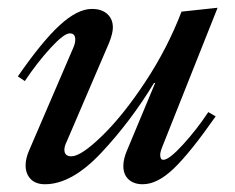

<svg xmlns="http://www.w3.org/2000/svg" viewBox="-20 -467 606 495"><path d="M46 -41Q46 -58 55 -79L169 -344Q174 -355 174 -365Q174 -381 160 -381Q145 -381 110.5 -343.5Q76 -306 44 -258L26 -270Q89 -361 134.5 -402.5Q180 -444 217 -444Q242 -444 256.5 -431Q271 -418 271 -396Q271 -381 261 -356L152 -102Q146 -90 146 -81Q146 -64 164 -64Q189 -64 243.5 -117Q298 -170 355 -256.5Q412 -343 448 -437L541 -447L399 -90Q393 -75 393 -68Q393 -55 401 -55Q416 -55 452 -94.5Q488 -134 517 -178L536 -167Q471 -74 428.5 -33Q386 8 348 8Q325 8 311.5 -4.5Q298 -17 298 -39Q298 -57 307 -78L380 -253H377Q317 -154 241 -73Q165 8 96 8Q72 8 59 -5.5Q46 -19 46 -41Z"/></svg>

Font: Ibarra Real Nova
Style: Italic
Weight: 400
Italic angle: -22°
Designer: Jose Maria Ribagorda & Octavio Pardo
Foundry: Octavio Pardo
Version: Version 1.014